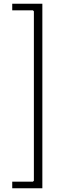

<svg xmlns="http://www.w3.org/2000/svg" viewBox="-20 -750 345 1020"><path d="M45 -695V-730H205V250H45V215H155L160 210V-690L155 -695Z"/></svg>

Font: Brygada 1918 Medium
Style: Regular
Weight: 500
Designer: Mateusz Machalski | Borys Kosmynka | Przemek Hoffer
Foundry: NIEPODLEGLA 2018
Version: Version 3.006